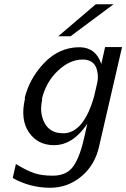

<svg xmlns="http://www.w3.org/2000/svg" viewBox="-20 -702 596 906"><path d="M255 -531 432 -682H516L313 -531ZM98 -237Q97 -238 97 -242Q119 -328 181 -397Q243 -466 324 -477Q337 -479 360 -479Q433 -476 458 -400L476 -480H556L448 -13Q429 76 364.5 130Q300 184 217 184Q122 184 40 138L55 72Q104 102 140 114.5Q176 127 229 127Q296 127 327.5 80.5Q359 34 379 -60L392 -118Q324 -17 235 -17Q158 -17 116.5 -77.5Q75 -138 98 -237ZM178 -236Q178 -234 178.5 -232.5Q179 -231 179 -230Q166 -174 187 -128.5Q208 -83 255 -75Q273 -73 283 -73Q376 -78 424 -247L439 -312Q447 -347 434 -383Q418 -421 370 -421Q309 -421 253 -368Q197 -315 178 -236Z"/></svg>

Font: Coval
Style: Light Italic
Weight: 300
Foundry: Context Ltd
Version: Version 001.000